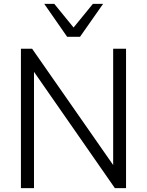

<svg xmlns="http://www.w3.org/2000/svg" viewBox="-20 -970 759 990"><path d="M145.5 -718.8 563.5 -119.1V-718.8H629.9V0H572.3L155.3 -599.6V0H87.9V-718.8ZM208 -950.2H259.8L359.4 -828.1L459 -950.2H511.7L392.6 -780.3H326.2Z"/></svg>

Font: Min Sans Light
Style: Regular
Weight: 300
Designer: Jinseong-Kim, NotoSansCJK, Nunito
Foundry: Jinseong-Kim
Version: Version 1.400;Glyphs 3.1.2 (3151)